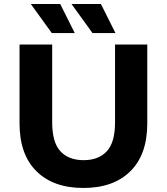

<svg xmlns="http://www.w3.org/2000/svg" viewBox="-20 -921 828 953"><path d="M394 12Q245 12 161 -71Q77 -154 77 -308V-700H239V-314Q239 -214 280 -170Q321 -126 395 -126Q469 -126 510 -170Q551 -214 551 -314V-700H711V-308Q711 -154 627 -71Q543 12 394 12ZM439 -757 335 -901H481L553 -757ZM237 -757 133 -901H279L351 -757Z"/></svg>

Font: Montserrat Thin
Style: Bold
Weight: 700
Version: Version 9.000